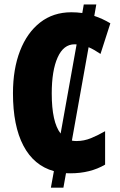

<svg xmlns="http://www.w3.org/2000/svg" viewBox="-20 -780 547 875"><path d="M418.9 -759.8 409.7 -707.5Q446.8 -695.3 482.9 -673.8L438 -534.2Q424.3 -543.5 410.9 -551.3Q397.5 -559.1 383.8 -564.9L307.6 -139.2Q317.4 -137.2 328.1 -137.2Q362.8 -137.2 394.8 -150.4Q426.8 -163.6 459 -182.1V-29.8Q391.6 9.8 300.8 9.8Q290.5 9.8 280.8 9.3L269 75.2H211.9L225.6 0Q134.3 -25.4 86.7 -116Q39.1 -206.5 39.1 -355Q39.1 -465.3 71.3 -548.3Q103.5 -631.3 163.1 -677.7Q222.7 -724.1 305.2 -724.1Q330.6 -724.1 355 -720.7L361.8 -759.8ZM319.8 -578.1Q269.5 -578.1 242.7 -518.3Q215.8 -458.5 215.8 -354Q215.8 -223.1 256.3 -171.4L329.1 -577.6Q324.7 -578.1 319.8 -578.1Z"/></svg>

Font: Open Sans Condensed ExtraBold
Style: Regular
Weight: 800
Width: 3
Designer: Monotype Design Team
Foundry: Monotype Imaging Inc.
Version: Version 3.000; ttfautohint (v1.8.4)